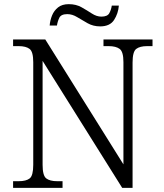

<svg xmlns="http://www.w3.org/2000/svg" viewBox="-20 -904 788 924"><path d="M43 0V-32H70Q106 -32 123 -45.5Q140 -59 140 -111V-605Q140 -655 122.5 -668.5Q105 -682 70 -682H43V-714H198L574 -113V-605Q574 -655 556 -668.5Q538 -682 503 -682H478V-714H714V-682H688Q653 -682 635.5 -668.5Q618 -655 618 -603V0H568L185 -611V-111Q185 -59 202.5 -45.5Q220 -32 255 -32H281V0ZM462 -777Q429 -777 402 -792Q375 -807 351.5 -821.5Q328 -836 304 -836Q274 -836 265.5 -818.5Q257 -801 254 -781H219Q221 -806 230.5 -829.5Q240 -853 259.5 -868.5Q279 -884 311 -884Q346 -884 372.5 -869Q399 -854 422 -839Q445 -824 468 -824Q497 -824 506 -840.5Q515 -857 518 -877H552Q549 -839 529 -808Q509 -777 462 -777Z"/></svg>

Font: Noto Serif Sinhala Light
Style: Regular
Weight: 300
Designer: Jelle Bosma - Monotype Design Team
Foundry: Monotype Imaging Inc.
Version: Version 2.007; ttfautohint (v1.8.4.7-5d5b)